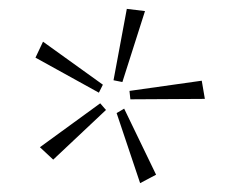

<svg xmlns="http://www.w3.org/2000/svg" viewBox="-20 -682 512 433"><path d="M100 -322 70 -350 206 -449 219 -434ZM296 -269 243 -427 260 -437 332 -288ZM203 -473 60 -552 77 -588 212 -491ZM256 -497 236 -501 266 -662 307 -657ZM442 -459 274 -458 272 -477 435 -500Z"/></svg>

Font: Ysabeau SC ExtraLight
Style: Regular
Weight: 250
Designer: Christian Thalmann (Catharsis Fonts)
Version: Version 2.001;gftools[0.9.30]; featfreeze: smcp